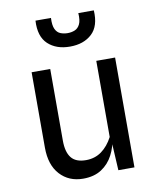

<svg xmlns="http://www.w3.org/2000/svg" viewBox="-88 -861 776 940"><g transform="rotate(-10 300.0 -391.0)"><path d="M249.5 11Q178.5 11 134.5 -37Q90.5 -85 90.5 -171V-546H183V-190Q183 -133 205.5 -104.5Q228 -76 278.5 -76Q323 -76 356.2 -100.2Q389.5 -124.5 412 -167.5V-546H505.5V0H425.5L415 -189.5L425 -164.5Q419 -116.5 398.2 -76.8Q377.5 -37 340.8 -13Q304 11 249.5 11ZM298 -637Q230 -637 189.2 -675Q148.5 -713 153 -791.5H230Q228 -755 237 -736Q246 -717 262.5 -710.5Q279 -704 298 -704Q317.5 -704 333.8 -710.8Q350 -717.5 359.2 -736.2Q368.5 -755 366 -791.5H443Q448 -713 407.2 -675Q366.5 -637 298 -637Z"/></g></svg>

Font: Spline Sans Mono
Style: Regular
Weight: 400
Monospace: yes
Designer: Eben Sorkin, Mirko Velimirovic
Foundry: Sorkin Type
Version: Version 1.004